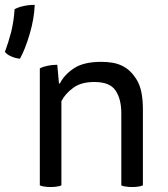

<svg xmlns="http://www.w3.org/2000/svg" viewBox="-47 -751 675 773"><path d="M11.7 -713.9Q8.8 -667 -2 -622.1Q-13.7 -578.1 -27.3 -542Q-18.6 -531.2 -2.9 -524.4Q13.7 -516.6 33.2 -514.6Q53.7 -550.8 72.3 -613.3Q90.8 -675.8 92.8 -731.4Q67.4 -731.4 47.9 -726.6Q28.3 -722.7 11.7 -713.9ZM200.2 -343.8Q215.8 -374 248 -397.5Q279.3 -420.9 333 -420.9Q395.5 -420.9 418 -386.7Q441.4 -352.5 441.4 -294.9Q441.4 -198.2 441.4 -4.9Q447.3 -1 459 0Q469.7 2 485.4 2Q501 2 510.7 0Q521.5 -1 528.3 -4.9Q528.3 -107.4 528.3 -311.5Q528.3 -390.6 502.9 -430.7Q478.5 -470.7 442.4 -487.3Q422.9 -496.1 402.3 -499Q380.9 -502 360.4 -502Q289.1 -502 250 -475.6Q210.9 -449.2 194.3 -415Q192.4 -415 190.4 -415Q188.5 -433.6 183.6 -490.2Q163.1 -490.2 144.5 -486.3Q126 -482.4 113.3 -475.6Q113.3 -453.1 113.3 -407.2Q113.3 -306.6 113.3 -4.9Q120.1 -1 130.9 0Q141.6 2 157.2 2Q172.9 2 182.6 0Q193.4 -1 200.2 -4.9Q200.2 -118.2 200.2 -343.8Z"/></svg>

Font: cl
Style: Regular
Weight: 400
Designer: Mitja Miklavcic
Version: Version 1.0